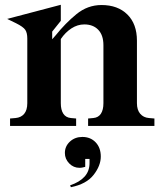

<svg xmlns="http://www.w3.org/2000/svg" viewBox="-20 -526 679 802"><path d="M94 -365Q94 -389 85.5 -401.5Q77 -414 47 -429L10 -447L234 -506V-439L198 -394V-362L213 -379Q253 -429 299.5 -467Q346 -505 404 -505Q472 -505 512 -465.5Q552 -426 552 -356V-95Q552 -67 565.5 -51Q579 -35 602 -33L625 -31V0H348V-31L370 -33Q391 -35 401.5 -51Q412 -67 412 -95V-337Q412 -379 390.5 -401.5Q369 -424 332 -424Q304 -424 278.5 -407.5Q253 -391 234 -363V-95Q234 -67 244.5 -51Q255 -35 276 -33L298 -31V0H22V-31L45 -33Q68 -35 81 -50.5Q94 -66 94 -95ZM401 128Q401 166 371 204.5Q341 243 276 256L273 248Q312 235 333 212Q354 189 354 155V138H336V171Q332 172 325.5 173.5Q319 175 312 175Q287 175 269 156.5Q251 138 251 113Q251 85 272 65.5Q293 46 324 46Q358 46 379.5 68.5Q401 91 401 128Z"/></svg>

Font: Redaction
Style: Bold
Weight: 700
Designer: Jeremy Mickel / Forest Young
Foundry: MCKL
Version: Version 2.001; Redaction Bold